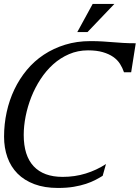

<svg xmlns="http://www.w3.org/2000/svg" viewBox="-38 -933 701 964"><path d="M276.4 -44.9Q337.9 -44.9 392.3 -61.8Q446.8 -78.6 494.1 -109.4L477.5 -50.3Q461.9 -40.5 441.4 -29.8Q420.9 -19 393.8 -10Q366.7 -1 332 4.9Q297.4 10.7 252.9 10.7Q185.5 10.7 134.8 -8.3Q84 -27.3 50 -61.5Q16.1 -95.7 -0.7 -143.1Q-17.6 -190.4 -17.6 -247.1Q-17.6 -310.1 -4.4 -370.4Q8.8 -430.7 34.2 -483.9Q59.6 -537.1 96.7 -581.8Q133.8 -626.5 182.1 -658.4Q230.5 -690.4 289.1 -708.5Q347.7 -726.6 416 -726.6Q450.7 -726.6 477.1 -724.9Q503.4 -723.1 528.3 -721.2Q553.2 -719.2 580.3 -717.5Q607.4 -715.8 643.6 -715.8L620.6 -570.3H584.5Q577.1 -592.3 564.5 -612.3Q551.8 -632.3 530.5 -647.2Q509.3 -662.1 478.3 -671.1Q447.3 -680.2 403.8 -680.2Q352.5 -680.2 308.6 -661.1Q264.6 -642.1 229 -610.1Q193.4 -578.1 165.5 -535.4Q137.7 -492.7 119.1 -445.6Q100.6 -398.4 90.8 -349.4Q81.1 -300.3 81.1 -255.4Q81.1 -151.4 131.1 -98.1Q181.2 -44.9 276.4 -44.9ZM427.2 -913.1H536.1L401.4 -772H350.1Z"/></svg>

Font: Arian Grqi
Style: Italic
Weight: 400
Italic angle: -15°
Designer: Ruben Hakobyan (Tarumian)
Foundry: Ruben Hakobyan (Tarumian)
Version: Version 1.002